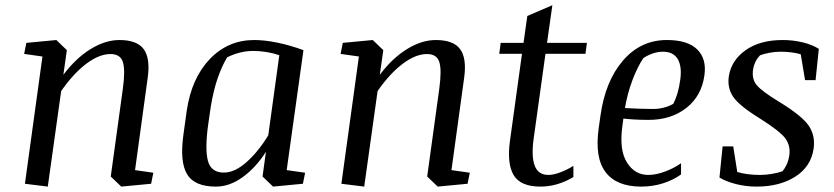

<svg xmlns="http://www.w3.org/2000/svg" viewBox="-20 -691 3136 722"><path d="M548.3 0 436 10.7 396.5 -27.3 441.9 -356.9Q451.7 -428.7 441.9 -458.3Q432.1 -487.8 396 -487.8Q353 -487.8 304.4 -451.2Q255.9 -414.6 210 -348.6L159.7 10.7L73.7 0L139.6 -478.5L70.8 -488.3L79.1 -529.8L191.9 -540.5L231.4 -502.4L218.3 -409.7Q264.6 -471.7 320.1 -506.1Q375.5 -540.5 429.2 -540.5Q495.1 -540.5 520.3 -506.3Q545.4 -472.2 535.6 -399.9L487.8 -51.3L556.6 -41.5Z M1119.1 0 1006.8 10.7 967.3 -27.3 980 -120.1Q941.9 -60.5 892.6 -24.9Q843.3 10.7 792 10.7Q711.4 10.7 683.6 -35.6Q655.8 -82 669.4 -182.1L682.1 -273.9Q700.2 -397 768.8 -468.8Q837.4 -540.5 936 -540.5Q975.6 -540.5 1023.7 -530.5Q1071.8 -520.5 1121.1 -502.4L1058.1 -51.3L1127.4 -41.5ZM763.2 -225.1Q750 -131.3 761.7 -86.7Q773.4 -42 821.8 -42Q862.8 -42 907.2 -81.5Q951.7 -121.1 988.8 -182.1L1030.3 -483.4Q1007.8 -491.2 981.9 -495.4Q956.1 -499.5 933.1 -499.5Q906.2 -499.5 880.1 -492.7Q854 -485.8 834 -475.1Q814.5 -442.9 798.6 -397.2Q782.7 -351.6 772.5 -289.1Z M1738.3 0 1626 10.7 1586.4 -27.3 1631.8 -356.9Q1641.6 -428.7 1631.8 -458.3Q1622.1 -487.8 1585.9 -487.8Q1543 -487.8 1494.4 -451.2Q1445.8 -414.6 1399.9 -348.6L1349.6 10.7L1263.7 0L1329.6 -478.5L1260.7 -488.3L1269 -529.8L1381.8 -540.5L1421.4 -502.4L1408.2 -409.7Q1454.6 -471.7 1510 -506.1Q1565.4 -540.5 1619.1 -540.5Q1685.1 -540.5 1710.2 -506.3Q1735.4 -472.2 1725.6 -399.9L1677.7 -51.3L1746.6 -41.5Z M1862.8 -529.8H1948.7L1962.9 -630.9L2057.1 -671.4L2037.1 -529.8H2187L2181.6 -488.8H2031.2L1986.8 -169.9Q1977.5 -103 1990.7 -68.1Q2003.9 -33.2 2042 -33.2Q2062.5 -33.2 2089.1 -43.7Q2115.7 -54.2 2136.2 -67.4V-25.4Q2109.4 -8.8 2077.4 1Q2045.4 10.7 2012.7 10.7Q1937 10.7 1911.4 -32.7Q1885.7 -76.2 1897.9 -163.1L1942.9 -488.8H1857.4Z M2628.9 -407.7Q2618.2 -330.1 2561 -285.2Q2503.9 -240.2 2419.4 -240.2Q2389.6 -240.2 2364.7 -241.7Q2339.8 -243.2 2324.2 -245.1L2320.3 -216.3Q2308.1 -127.4 2337.4 -80.3Q2366.7 -33.2 2417.5 -33.2Q2447.3 -33.2 2481.4 -46.1Q2515.6 -59.1 2541 -77.1V-35.2Q2514.2 -15.1 2474.9 -2.2Q2435.5 10.7 2391.1 10.7Q2298.3 10.7 2257.1 -43.9Q2215.8 -98.6 2231.4 -209.5L2237.8 -254.9Q2255.9 -385.7 2322.5 -463.1Q2389.2 -540.5 2487.8 -540.5Q2566.4 -540.5 2602.1 -504.9Q2637.7 -469.2 2628.9 -407.7ZM2399.4 -472.7Q2377 -439.5 2358.2 -389.6Q2339.4 -339.8 2330.1 -284.7Q2357.4 -283.2 2384 -282.2Q2410.6 -281.2 2436 -281.2Q2457 -281.2 2476.8 -286.4Q2496.6 -291.5 2512.2 -300.8Q2522 -320.8 2528.1 -342Q2534.2 -363.3 2538.1 -391.6Q2544.9 -440.9 2528.6 -468.8Q2512.2 -496.6 2472.2 -496.6Q2454.6 -496.6 2435.5 -490.2Q2416.5 -483.9 2399.4 -472.7Z M2909.2 -308.6Q2995.6 -255.9 3021 -218.5Q3046.4 -181.2 3039.6 -132.3Q3029.8 -64.5 2970.9 -26.9Q2912.1 10.7 2825.2 10.7Q2784.7 10.7 2747.6 1.2Q2710.4 -8.3 2685.5 -23.4L2697.3 -140.6H2737.3L2752.4 -44.4Q2768.6 -39.1 2791 -36.1Q2813.5 -33.2 2837.9 -33.2Q2861.3 -33.2 2884.3 -37.4Q2907.2 -41.5 2922.4 -46.9Q2931.2 -57.1 2938.2 -72.3Q2945.3 -87.4 2948.2 -107.4Q2953.1 -141.6 2934.1 -169.2Q2915 -196.8 2835 -247.1Q2759.3 -293.9 2736.8 -327.4Q2714.4 -360.8 2720.7 -404.3Q2730 -463.9 2783.7 -502.2Q2837.4 -540.5 2923.3 -540.5Q2962.4 -540.5 2998.5 -531.7Q3034.7 -522.9 3059.1 -507.3L3046.9 -389.6H3007.3L2991.2 -486.8Q2977.5 -491.2 2957 -493.9Q2936.5 -496.6 2915.5 -496.6Q2894 -496.6 2872.6 -492.4Q2851.1 -488.3 2837.9 -482.9Q2827.6 -472.2 2821 -459Q2814.5 -445.8 2812 -430.7Q2806.2 -393.6 2825.9 -370.4Q2845.7 -347.2 2909.2 -308.6Z"/></svg>

Font: Noticia Text
Style: Italic
Weight: 400
Italic angle: -8°
Designer: JM Sole
Foundry: JM Sole
Version: Version 1.003